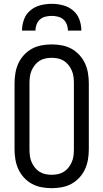

<svg xmlns="http://www.w3.org/2000/svg" viewBox="-20 -975 540 1003"><path d="M250 8Q223 8 196.5 3Q170 -2 147 -14.5Q124 -27 105.5 -47Q87 -67 76 -91Q65 -115 60.5 -141.5Q56 -168 56 -195V-540Q56 -567 60.5 -593.5Q65 -620 76 -644Q87 -668 105.5 -688Q124 -708 147 -720.5Q170 -733 196.5 -738Q223 -743 250 -743Q277 -743 303.5 -738Q330 -733 353 -720.5Q376 -708 394.5 -688Q413 -668 424 -644Q435 -620 439.5 -593.5Q444 -567 444 -540V-195Q444 -168 439.5 -141.5Q435 -115 424 -91Q413 -67 394.5 -47Q376 -27 353 -14.5Q330 -2 303.5 3Q277 8 250 8ZM250 -62Q267 -62 283.5 -65.5Q300 -69 314 -78Q328 -87 338.5 -100.5Q349 -114 355.5 -129.5Q362 -145 364 -161.5Q366 -178 366 -195V-540Q366 -557 364 -573.5Q362 -590 355.5 -605.5Q349 -621 338.5 -634.5Q328 -648 314 -657Q300 -666 283.5 -669.5Q267 -673 250 -673Q233 -673 216.5 -669.5Q200 -666 186 -657Q172 -648 161.5 -634.5Q151 -621 144.5 -605.5Q138 -590 136 -573.5Q134 -557 134 -540V-195Q134 -178 136 -161.5Q138 -145 144.5 -129.5Q151 -114 161.5 -100.5Q172 -87 186 -78Q200 -69 216.5 -65.5Q233 -62 250 -62ZM95 -815Q95 -845 105.5 -873.5Q116 -902 139 -921Q162 -940 191 -947.5Q220 -955 250 -955Q280 -955 309 -947.5Q338 -940 361 -921Q384 -902 394.5 -873.5Q405 -845 405 -815H335Q335 -831 329 -847Q323 -863 311 -873.5Q299 -884 282.5 -888Q266 -892 250 -892Q234 -892 217.5 -888Q201 -884 189 -873.5Q177 -863 171 -847Q165 -831 165 -815Z"/></svg>

Font: HulyMono
Style: Regular
Weight: 400
Monospace: yes
Designer: Belleve Invis
Foundry: Belleve Invis
Version: Version 33.2.5; ttfautohint (v1.8.4)